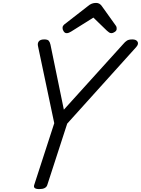

<svg xmlns="http://www.w3.org/2000/svg" viewBox="-20 -1286 969 1320"><path d="M250 14Q206 14 215 -14L353 -439L241 -970Q237 -990 247.5 -1002.5Q258 -1015 284 -1015Q307 -1015 315 -1006Q323 -997 327 -979L419 -532L826 -982Q840 -999 853 -1007Q866 -1015 890 -1015Q916 -1015 925.5 -999.5Q935 -984 917 -963L442 -436L305 -14Q296 14 250 14ZM438 -1058Q426 -1058 418 -1070Q410 -1082 410 -1093Q410 -1103 413.5 -1108Q417 -1113 421 -1117L583 -1243Q598 -1256 611.5 -1261Q625 -1266 641 -1266Q654 -1266 664.5 -1259.5Q675 -1253 683 -1240L776 -1110Q781 -1103 781.5 -1097.5Q782 -1092 782 -1087Q782 -1075 769 -1066.5Q756 -1058 747 -1058Q737 -1058 730 -1063Q723 -1068 715 -1075L622 -1165L469 -1069Q462 -1065 454.5 -1061.5Q447 -1058 438 -1058Z"/></svg>

Font: Playwrite NZ
Style: Regular
Weight: 400
Designer: Veronika Burian, José Scaglione
Foundry: TypeTogether
Version: Version 1.002